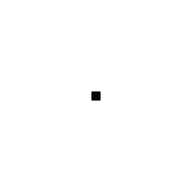

<svg xmlns="http://www.w3.org/2000/svg" viewBox="-21 -21 42 42"><path d="M-1 1H1V-1H-1Z"/></svg>

Font: Reem Kufi
Style: Regular
Weight: 400
Designer: Khaled Hosny
Version: Version 0.007